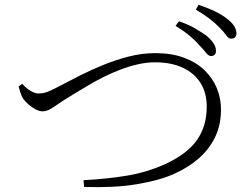

<svg xmlns="http://www.w3.org/2000/svg" viewBox="-20 -810 1040 795"><path d="M856 -578Q844 -577 833 -591.5Q822 -606 805 -623Q789 -642 765 -662Q741 -682 707 -703L721 -722Q759 -709 786.5 -693Q814 -677 834 -663Q873 -630 874 -603Q875 -591 870 -585Q865 -579 856 -578ZM326 -64Q425 -69 507.5 -83Q590 -97 665 -131Q754 -172 795 -229.5Q836 -287 836 -368Q836 -426 810 -467Q784 -508 736 -530Q688 -552 623 -552Q587 -552 550 -543.5Q513 -535 476.5 -521Q440 -507 406.5 -490Q373 -473 344 -455.5Q315 -438 291 -424Q233 -389 205.5 -369Q178 -349 157 -349Q143 -349 127 -357.5Q111 -366 97.5 -378Q84 -390 76 -401Q69 -412 65 -425Q61 -438 57 -452L72 -463Q89 -444 107 -433.5Q125 -423 139 -423Q150 -423 160.5 -425Q171 -427 188 -434.5Q205 -442 233 -457Q267 -475 311.5 -497.5Q356 -520 407.5 -541Q459 -562 513.5 -576Q568 -590 623 -590Q691 -590 742 -571Q793 -552 827 -519Q861 -486 878 -444.5Q895 -403 895 -357Q895 -293 871 -243Q847 -193 804.5 -155.5Q762 -118 707 -93Q676 -78 634.5 -66.5Q593 -55 545 -47Q497 -39 442 -36.5Q387 -34 328 -36ZM938 -650Q927 -649 916.5 -664Q906 -679 888 -697Q869 -716 847 -733Q825 -750 791 -770L802 -790Q841 -777 870 -763Q899 -749 918 -734Q938 -719 948 -704.5Q958 -690 959 -674Q960 -664 954.5 -657Q949 -650 938 -650Z"/></svg>

Font: Noto Serif JP ExtraLight Light
Style: Regular
Weight: 300
Version: Version 2.003-H1;hotconv 1.1.1;makeotfexe 2.6.0